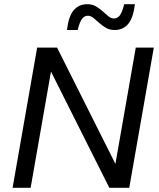

<svg xmlns="http://www.w3.org/2000/svg" viewBox="-20 -895 760 915"><path d="M501 0 223 -554 126 0H40L157 -668H252L530 -114L627 -668H713L596 0ZM526 -752Q502 -752 484.5 -762.5Q467 -773 452.5 -786Q438 -799 425 -809.5Q412 -820 399 -820Q382 -820 371 -805.5Q360 -791 350 -752H299Q307 -818 331.5 -846.5Q356 -875 396 -875Q420 -875 437.5 -864.5Q455 -854 469.5 -841Q484 -828 496.5 -817.5Q509 -807 523 -807Q540 -807 551 -821.5Q562 -836 572 -875H623Q615 -809 590.5 -780.5Q566 -752 526 -752Z"/></svg>

Font: Celebes
Style: Italic
Weight: 400
Italic angle: -10°
Designer: Anugrah Pasau
Foundry: Lafontype
Version: Version 1.000; ttfautohint (v1.8.4)